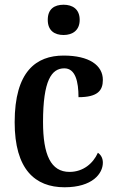

<svg xmlns="http://www.w3.org/2000/svg" viewBox="-20 -782 488 812"><path d="M249 -634C286 -634 317 -653 317 -698C317 -744 286 -762 249 -762C210 -762 182 -744 182 -698C182 -653 210 -634 249 -634ZM253 10C371 10 415 -48 415 -94C415 -113 407 -127 394 -136C374 -91 332 -55 274 -55C195 -55 162 -127 162 -266C162 -442 198 -493 252 -493C299 -493 312 -437 312 -371C393 -371 415 -399 415 -444C415 -506 357 -547 249 -547C133 -547 42 -480 42 -265C42 -66 128 10 253 10Z"/></svg>

Font: Noto Serif Condensed Semi
Style: Regular
Weight: 600
Width: 3
Designer: Monotype Design Team
Foundry: Monotype Imaging Inc.
Version: Version 1.002